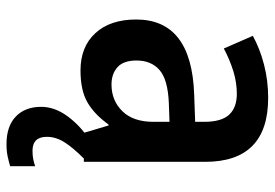

<svg xmlns="http://www.w3.org/2000/svg" viewBox="-144 -448 825 576"><g transform="rotate(90 268.0 -160.5)"><path d="M274 -553Q466 -553 466 -364V0H379L357 -74H354Q323 -31 287 -10.5Q251 10 192 10Q121 10 80 -34.5Q39 -79 39 -157Q39 -323 263 -331L346 -334V-361Q346 -413 324.5 -436Q303 -459 262 -459Q228 -459 194 -448.5Q160 -438 126 -420L88 -507Q126 -528 174 -540.5Q222 -553 274 -553ZM289 -255Q219 -252 190.5 -227Q162 -202 162 -158Q162 -119 182 -101Q202 -83 234 -83Q282 -83 314 -115.5Q346 -148 346 -209V-257ZM391 111Q391 154 433 154Q448 154 459.5 151.5Q471 149 479 146V221Q466 225 450 228.5Q434 232 413 232Q359 232 330 204Q301 176 301 128Q301 88 328.5 50Q356 12 397 -15L456 0Q423 33 407 58.5Q391 84 391 111Z"/></g></svg>

Font: Noto Sans Arabic UI SmCn SmBd
Style: Regular
Weight: 600
Width: 4
Designer: Monotype Design Team, Nadine Chahine and Nizar Qandah
Foundry: Monotype Imaging Inc.
Version: Version 2.010; ttfautohint (v1.8.4.7-5d5b)